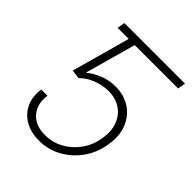

<svg xmlns="http://www.w3.org/2000/svg" viewBox="-204 -852 986 986"><g transform="rotate(45 288.5 -359.5)"><path d="M244.6 -727.5 237.3 -685.5H120.1L127.4 -727.5ZM244.1 9.8Q183.6 9.8 140.9 -15.4Q98.1 -40.5 78.4 -84.5Q58.6 -128.4 66.9 -184.1H111.8Q102.5 -117.7 138.7 -75Q174.8 -32.2 246.1 -32.2Q300.3 -32.2 346.7 -57.9Q393.1 -83.5 424.6 -127.9Q456.1 -172.4 465.3 -228.5Q475.1 -287.6 458.5 -331.1Q441.9 -374.5 405.3 -398.9Q368.7 -423.3 317.9 -423.3Q273.4 -423.3 231 -406.5Q188.5 -389.6 161.1 -361.3L112.3 -367.2L212.4 -727.5H567.4L560.1 -685.1H245.1L168 -408.7L170.4 -409.2Q200.2 -433.6 240 -449.5Q279.8 -465.3 325.7 -465.3Q388.2 -465.3 433.8 -435.3Q479.5 -405.3 500.7 -351.8Q522 -298.3 509.8 -228Q499 -159.7 460.9 -106Q422.9 -52.2 366.5 -21.2Q310.1 9.8 244.1 9.8Z"/></g></svg>

Font: Inter 18pt ExtraLight
Style: Italic
Weight: 250
Italic angle: -9.3988°
Designer: Rasmus Andersson
Foundry: rsms
Version: Version 4.001;git-66647c0bb